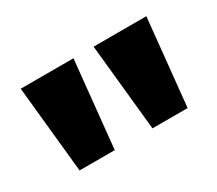

<svg xmlns="http://www.w3.org/2000/svg" viewBox="-63 -744 564 499"><g transform="rotate(-30 219.0 -495.0)"><path d="M56.9 -364.6 30.6 -625H188.9L162.5 -364.6ZM275.7 -364.6 249.3 -625H407.6L381.2 -364.6Z"/></g></svg>

Font: Afacad Flux ExtraBold
Style: Regular
Weight: 800
Designer: Kristian Moeller
Foundry: Dicotype
Version: Version 1.100